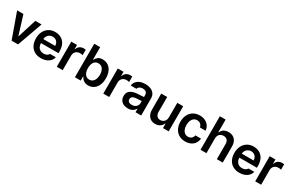

<svg xmlns="http://www.w3.org/2000/svg" viewBox="173 -2103 5321 3509"><g transform="rotate(30 2833.0 -348.0)"><path d="M343.8 0H207L17.6 -530.3H150.4L272.5 -135.7H278.3L401.4 -530.3H533.2Z M570.8 -261.7Q570.8 -343.3 602.1 -405.5Q633.3 -467.8 690.2 -502.4Q747.1 -537.1 821.8 -537.1Q889.2 -537.1 944.1 -508.3Q999 -479.5 1031.5 -419.2Q1064 -358.9 1064 -269.5V-230.5H693.8Q694.3 -186 711.4 -153.6Q728.5 -121.1 758.8 -104Q789.1 -86.9 829.6 -86.9Q869.1 -86.9 897 -102.1Q924.8 -117.2 937 -141.6H1059.1Q1047.9 -95.7 1016.6 -61.3Q985.4 -26.9 937.3 -8.1Q889.2 10.7 828.6 10.7Q749.5 10.7 691.2 -22.7Q632.8 -56.2 601.8 -117.7Q570.8 -179.2 570.8 -261.7ZM944.8 -315.4Q944.3 -351.6 929.2 -379.9Q914.1 -408.2 886.7 -424.3Q859.4 -440.4 823.7 -440.4Q787.1 -440.4 758.5 -423.6Q730 -406.7 713.4 -378.2Q696.8 -349.6 694.3 -315.4Z M1160.6 -530.3H1281.7V-442.4H1287.6Q1301.3 -487.3 1336.9 -512.7Q1372.6 -538.1 1418.5 -538.1Q1445.8 -538.1 1463.4 -535.2V-419.9Q1455.1 -422.9 1438 -425.3Q1420.9 -427.7 1405.8 -427.7Q1371.6 -427.7 1344.2 -413.1Q1316.9 -398.4 1301.3 -372.1Q1285.6 -345.7 1285.6 -312.5V0H1160.6Z M1543.5 -707H1668.5V-443.4H1673.3Q1693.4 -482.9 1728 -510Q1762.7 -537.1 1824.7 -537.1Q1887.2 -537.1 1937 -505.4Q1986.8 -473.6 2015.6 -412.1Q2044.4 -350.6 2044.4 -264.6Q2044.4 -179.2 2016.1 -117.2Q1987.8 -55.2 1938 -22.7Q1888.2 9.8 1825.7 9.8Q1720.2 9.8 1673.3 -84H1665.5V0H1543.5ZM1790.5 -92.8Q1831.1 -92.8 1859.6 -114.7Q1888.2 -136.7 1902.8 -175.8Q1917.5 -214.8 1917.5 -265.6Q1917.5 -315.4 1903.1 -354Q1888.7 -392.6 1860.1 -414.1Q1831.5 -435.5 1790.5 -435.5Q1751 -435.5 1722.9 -414.6Q1694.8 -393.6 1680.2 -355.2Q1665.5 -316.9 1665.5 -265.6Q1665.5 -213.9 1680.2 -174.8Q1694.8 -135.7 1722.9 -114.3Q1751 -92.8 1790.5 -92.8Z M2142.1 -530.3H2263.2V-442.4H2269Q2282.7 -487.3 2318.4 -512.7Q2354 -538.1 2399.9 -538.1Q2427.2 -538.1 2444.8 -535.2V-419.9Q2436.5 -422.9 2419.4 -425.3Q2402.3 -427.7 2387.2 -427.7Q2353 -427.7 2325.7 -413.1Q2298.3 -398.4 2282.7 -372.1Q2267.1 -345.7 2267.1 -312.5V0H2142.1Z M2682.1 -309.6Q2766.6 -315.4 2817.9 -317.4V-359.4Q2817.9 -398.9 2793 -420.7Q2768.1 -442.4 2722.2 -442.4Q2681.6 -442.4 2655.8 -425.3Q2629.9 -408.2 2622.6 -378.9H2502.4Q2506.8 -424.3 2534.7 -460.2Q2562.5 -496.1 2611.3 -516.6Q2660.2 -537.1 2725.1 -537.1Q2780.8 -537.1 2829.8 -519.8Q2878.9 -502.4 2910.4 -461.7Q2941.9 -420.9 2941.9 -354.5V0H2822.8V-73.2H2818.8Q2799.3 -36.1 2760.3 -12.7Q2721.2 10.7 2662.6 10.7Q2611.3 10.7 2571 -7.8Q2530.8 -26.4 2507.8 -62.5Q2484.9 -98.6 2484.9 -149.4Q2484.9 -231.4 2540.3 -267.8Q2595.7 -304.2 2682.1 -309.6ZM2694.8 -81.1Q2731.4 -81.1 2759.8 -95.7Q2788.1 -110.4 2803.5 -135.5Q2818.8 -160.6 2818.8 -190.4L2818.4 -233.9L2701.7 -226.6Q2655.8 -222.7 2630.4 -203.6Q2605 -184.6 2605 -150.4Q2605 -116.7 2629.4 -98.9Q2653.8 -81.1 2694.8 -81.1Z M3397.9 -530.3H3522V0H3401.9V-93.8H3396Q3377 -47.9 3335.7 -20.5Q3294.4 6.8 3236.8 6.8Q3184.6 6.8 3144.5 -16.6Q3104.5 -40 3082 -85Q3059.6 -129.9 3059.1 -192.4V-530.3H3184.1V-211.9Q3184.1 -178.7 3196.5 -153.6Q3209 -128.4 3231.7 -115Q3254.4 -101.6 3284.7 -101.6Q3313 -101.6 3339.1 -115.5Q3365.2 -129.4 3381.6 -156.7Q3397.9 -184.1 3397.9 -222.7Z M3618.7 -262.7Q3618.7 -343.3 3649.9 -405.5Q3681.2 -467.8 3738.5 -502.4Q3795.9 -537.1 3872.6 -537.1Q3936.5 -537.1 3986.6 -513.7Q4036.6 -490.2 4066.2 -447.3Q4095.7 -404.3 4100.1 -347.7H3981Q3973.1 -387.7 3945.3 -412.6Q3917.5 -437.5 3873.5 -437.5Q3835 -437.5 3805.9 -416.7Q3776.9 -396 3760.7 -357.2Q3744.6 -318.4 3744.6 -265.6Q3744.6 -211.4 3760.5 -172.1Q3776.4 -132.8 3805.4 -111.8Q3834.5 -90.8 3873.5 -90.8Q3915.5 -90.8 3944.3 -114.3Q3973.1 -137.7 3981 -180.7H4100.1Q4095.2 -124.5 4066.2 -81.1Q4037.1 -37.6 3987.3 -13.4Q3937.5 10.7 3872.6 10.7Q3794.9 10.7 3737.5 -23.9Q3680.2 -58.6 3649.4 -120.6Q3618.7 -182.6 3618.7 -262.7Z M4318.8 0H4193.8V-707H4315.9V-440.4H4322.8Q4341.8 -486.8 4381.1 -512Q4420.4 -537.1 4480 -537.1Q4535.2 -537.1 4576.4 -513.9Q4617.7 -490.7 4640.1 -445.8Q4662.6 -400.9 4662.6 -337.9V0H4538.6V-318.4Q4538.6 -372.6 4511 -402.1Q4483.4 -431.6 4434.1 -431.6Q4400.4 -431.6 4374.3 -417.2Q4348.1 -402.8 4333.5 -375.5Q4318.8 -348.1 4318.8 -310.5Z M4758.3 -261.7Q4758.3 -343.3 4789.6 -405.5Q4820.8 -467.8 4877.7 -502.4Q4934.6 -537.1 5009.3 -537.1Q5076.7 -537.1 5131.6 -508.3Q5186.5 -479.5 5219 -419.2Q5251.5 -358.9 5251.5 -269.5V-230.5H4881.3Q4881.8 -186 4898.9 -153.6Q4916 -121.1 4946.3 -104Q4976.6 -86.9 5017.1 -86.9Q5056.6 -86.9 5084.5 -102.1Q5112.3 -117.2 5124.5 -141.6H5246.6Q5235.4 -95.7 5204.1 -61.3Q5172.9 -26.9 5124.8 -8.1Q5076.7 10.7 5016.1 10.7Q4937 10.7 4878.7 -22.7Q4820.3 -56.2 4789.3 -117.7Q4758.3 -179.2 4758.3 -261.7ZM5132.3 -315.4Q5131.8 -351.6 5116.7 -379.9Q5101.6 -408.2 5074.2 -424.3Q5046.9 -440.4 5011.2 -440.4Q4974.6 -440.4 4946 -423.6Q4917.5 -406.7 4900.9 -378.2Q4884.3 -349.6 4881.8 -315.4Z M5348.1 -530.3H5469.2V-442.4H5475.1Q5488.8 -487.3 5524.4 -512.7Q5560.1 -538.1 5606 -538.1Q5633.3 -538.1 5650.9 -535.2V-419.9Q5642.6 -422.9 5625.5 -425.3Q5608.4 -427.7 5593.3 -427.7Q5559.1 -427.7 5531.7 -413.1Q5504.4 -398.4 5488.8 -372.1Q5473.1 -345.7 5473.1 -312.5V0H5348.1Z"/></g></svg>

Font: Pretendard JP SemiBold
Style: Regular
Weight: 600
Designer: Base glyphs from Inter by Rasmus Andersson; Hangeul glyphs from Noto Sans CJK(Source Han Sans) by Jang Soo-young and Kan
Foundry: Kil Hyung-jin
Version: Version 1.309